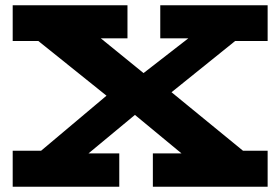

<svg xmlns="http://www.w3.org/2000/svg" viewBox="-20 -706 1060 726"><path d="M682 -113 457 -299H439L95 -575H344L574 -388H591L927 -113ZM28 0V-136H180L178 -126H431V0ZM558 0V-126H833L830 -136H992V0ZM108 -113 455 -405 482 -398 710 -575H899L565 -306L539 -312L299 -113ZM28 -551V-686H462V-561H248L251 -551ZM586 -561V-686H992V-551H778L782 -561Z"/></svg>

Font: BioRhyme SemiExpanded ExtraBold
Style: Regular
Weight: 800
Width: 6
Designer: Aoife Mooney
Foundry: Aoife Mooney Type
Version: Version 1.600;gftools[0.9.33]